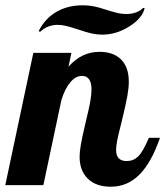

<svg xmlns="http://www.w3.org/2000/svg" viewBox="-58 -700 625 726"><path d="M347 -662Q376 -653 390.5 -650Q405 -647 420 -647Q439 -647 456 -653Q473 -659 483 -670L489 -669Q480 -631 431 -600Q382 -569 328 -569Q310 -569 290.5 -573Q271 -577 236 -589Q205 -599 189.5 -602.5Q174 -606 160 -606Q141 -606 124.5 -599.5Q108 -593 94 -580L88 -582Q112 -630 155 -655Q198 -680 255 -680Q275 -680 294.5 -676.5Q314 -673 347 -662ZM243 -107Q243 -125 247.5 -152Q252 -179 266 -238Q280 -295 284 -320Q288 -345 288 -362Q288 -387 279 -400Q270 -413 252 -413Q228 -413 207.5 -388.5Q187 -364 174 -321L106 0H-38L68 -500H212L201 -448Q226 -476 255 -490Q284 -504 318 -504Q371 -504 400 -475Q429 -446 429 -391Q429 -368 423.5 -336.5Q418 -305 402 -240Q389 -189 385 -168Q381 -147 381 -133Q381 -112 391 -101.5Q401 -91 421 -91Q446 -91 464 -108Q482 -125 505 -179H547Q515 -86 469.5 -40Q424 6 361 6Q305 6 274 -24.5Q243 -55 243 -107Z"/></svg>

Font: Galada
Style: Regular
Weight: 400
Designer: Latin by Pablo Impallari, Bengali by Jeremie Hornus, Yoann Minet, and Juan Bruce
Foundry: black foundry
Version: Version 1.261;PS 1.261;hotconv 1.0.86;makeotf.lib2.5.63406